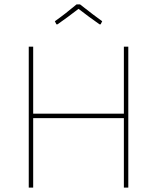

<svg xmlns="http://www.w3.org/2000/svg" viewBox="-20 -848 710 868"><path d="M235 -738 228 -752Q275 -785 326 -828H342Q408 -776 442 -752L435 -738H430Q384 -770 335 -808Q286 -770 240 -738ZM130 -637V-334H540V-637H560V0H540V-314H130V0H110V-637Z"/></svg>

Font: Alegreya Sans SC Thin
Style: Regular
Weight: 100
Designer: Juan Pablo del Peral
Foundry: Huerta Tipografica
Version: Version 2.007